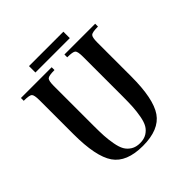

<svg xmlns="http://www.w3.org/2000/svg" viewBox="-210 -962 1134 1134"><g transform="rotate(-45 357.0 -395.0)"><path d="M202.1 -799.8V-746.1H489.3V-799.8ZM344.7 9.8C435.2 9.8 498 -15.8 533.2 -66.9C568.4 -118 585.9 -205.7 585.9 -330.1V-613.3C585.9 -641.9 589.5 -659.7 596.7 -666.5C603.8 -673.3 623.4 -676.8 655.3 -676.8V-700.2H398.4V-676.8C429.7 -676.8 448.9 -673.5 456.1 -667C463.2 -660.5 466.8 -642.6 466.8 -613.3V-283.2C466.8 -248 466.1 -219.1 464.8 -196.3C463.5 -173.5 460.6 -149.4 456.1 -124C451.5 -98.6 445 -78.6 436.5 -64C428.1 -49.3 416.2 -37.3 400.9 -27.8C385.6 -18.4 366.9 -13.7 344.7 -13.7C322.6 -13.7 303.9 -18.4 288.6 -27.8C273.3 -37.3 261.4 -49.3 252.9 -64C244.5 -78.6 238 -98.6 233.4 -124C228.8 -149.4 225.9 -173.5 224.6 -196.3C223.3 -219.1 222.7 -248 222.7 -283.2V-613.3C222.7 -641.9 226.2 -659.7 233.4 -666.5C240.6 -673.3 260.1 -676.8 292 -676.8V-700.2H35.2V-676.8C66.4 -676.8 85.6 -673.5 92.8 -667C99.9 -660.5 103.5 -642.6 103.5 -613.3V-330.1C103.5 -205.7 121.1 -118 156.2 -66.9C191.4 -15.8 254.2 9.8 344.7 9.8Z"/></g></svg>

Font: TriodPostnaja
Style: Medium
Weight: 500
Version: 20110805; ttfautohint (v0.96) -l 8 -r 50 -G 200 -x 14 -w "G"